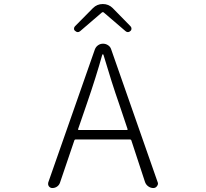

<svg xmlns="http://www.w3.org/2000/svg" viewBox="-20 -949 1040 969"><path d="M495.1 -886.7 384.8 -792Q372.1 -781.2 359.4 -793Q353.5 -796.9 353.5 -804.2Q353.5 -811.5 358.4 -816.4L449.2 -908.2Q469.7 -928.7 499 -928.7Q528.3 -928.7 548.8 -908.2L638.7 -816.4Q643.6 -811.5 643.6 -804.2Q643.6 -796.9 638.7 -793Q626 -781.2 613.3 -792L502.9 -886.7Q501 -887.7 499 -887.7Q497.1 -887.7 495.1 -886.7ZM374 -296.9Q373 -293 377.9 -293H621.1Q625 -293 624 -296.9L581.1 -424.8Q543.9 -531.2 502 -672.9Q501 -674.8 499 -674.8Q497.1 -674.8 496.1 -672.9Q465.8 -563.5 418 -424.8ZM753.9 0Q740.2 0 728.5 -8.3Q716.8 -16.6 711.9 -30.3L642.6 -241.2Q640.6 -245.1 636.7 -245.1H361.3Q357.4 -245.1 355.5 -241.2L283.2 -28.3Q279.3 -15.6 268.6 -7.8Q257.8 0 244.1 0Q233.4 0 226.6 -8.8Q222.7 -14.6 222.7 -20.5Q222.7 -24.4 223.6 -28.3L459 -700.2Q463.9 -712.9 475.1 -720.7Q486.3 -728.5 500 -728.5Q513.7 -728.5 525.4 -720.7Q537.1 -712.9 541 -700.2L775.4 -30.3Q777.3 -26.4 777.3 -22.5Q777.3 -15.6 772.5 -9.8Q765.6 0 753.9 0Z"/></svg>

Font: Gen Jyuu Gothic L Monospace Light
Style: Regular
Weight: 300
Designer: [Source Han Sans]
Ryoko NISHIZUKA  (kana & ideographs); Paul D. Hunt (Latin, Greek & Cyrillic); Wenlong ZHANG  (bopomofo
Version: Version 1.002.20150607